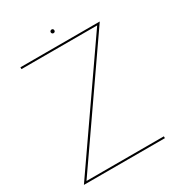

<svg xmlns="http://www.w3.org/2000/svg" viewBox="-189 -898 913 1006"><g transform="rotate(-30 267.5 -395.0)"><path d="M40 -689H498L20 0H510V-11H42L520 -700H40ZM269 -779Q269 -774 272.5 -771Q276 -768 280 -768Q285 -768 288 -771Q291 -774 291 -779Q291 -784 288 -787Q285 -790 280 -790Q276 -790 272.5 -787Q269 -784 269 -779Z"/></g></svg>

Font: Jost Thin
Style: Regular
Weight: 250
Version: Version 3.710